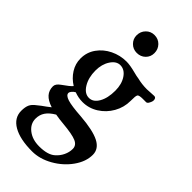

<svg xmlns="http://www.w3.org/2000/svg" viewBox="-286 -703 1056 1056"><g transform="rotate(45 242.0 -175.5)"><path d="M484 -382Q484 -376 480.5 -367.5Q477 -359 472 -352Q467 -346 462 -346H435Q407 -346 401 -338Q398 -332 397 -322.5Q396 -313 396 -291Q396 -240 371 -196Q346 -152 304 -125.5Q262 -99 213 -99Q181 -99 149 -111Q137 -104 130 -95Q123 -86 123 -80Q123 -62 154.5 -52Q186 -42 261 -37Q364 -29 411.5 -4.5Q459 20 459 66Q459 119 422 171Q385 223 326.5 256Q268 289 209 289Q115 289 62 258.5Q9 228 9 173Q9 144 17 126Q25 108 47 92Q66 76 92 58L114 41Q74 28 55.5 7Q37 -14 37 -45Q37 -65 63 -83Q105 -112 117 -127Q80 -150 58 -185Q36 -220 36 -261Q36 -309 63 -347Q90 -385 134 -406.5Q178 -428 228 -428Q255 -428 301 -416Q323 -410 339 -408Q375 -399 414 -399Q427 -399 449 -401L469 -402Q476 -402 480 -397Q484 -392 484 -382ZM297 -271Q297 -322 274 -356Q251 -390 217 -390Q186 -390 163.5 -355.5Q141 -321 141 -272Q141 -217 164.5 -178.5Q188 -140 222 -140Q255 -140 276 -176.5Q297 -213 297 -271ZM221 60Q194 58 160 52Q126 72 110.5 95Q95 118 95 148Q95 188 129.5 215Q164 242 217 242Q283 242 313 215Q334 197 346 172Q358 147 358 121Q358 93 328.5 80Q299 67 221 60ZM164 -569Q164 -599 184 -619.5Q204 -640 233 -640Q263 -640 283 -619.5Q303 -599 303 -569Q303 -540 283 -520.5Q263 -501 233 -501Q204 -501 184 -521Q164 -541 164 -569Z"/></g></svg>

Font: EB Garamond SemiBold
Style: Regular
Weight: 600
Designer: Georg Duffner and Octavio Pardo
Foundry: Georg Duffner
Version: Version 1.000